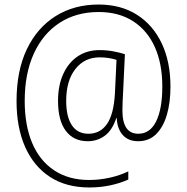

<svg xmlns="http://www.w3.org/2000/svg" viewBox="-20 -732 823 847"><path d="M732 -350Q732 -279 716 -225Q700 -171 668.5 -140Q637 -109 589 -109Q546 -109 521.5 -136.5Q497 -164 495 -211H493Q475 -157 442 -133Q409 -109 367 -109Q305 -109 270.5 -154.5Q236 -200 236 -287Q236 -355 259 -405.5Q282 -456 323 -483.5Q364 -511 419 -511Q451 -511 480 -505.5Q509 -500 531 -493L523 -324Q522 -307 521 -285Q520 -263 520 -245Q520 -142 590 -142Q642 -142 669 -197Q696 -252 696 -350Q696 -451 663 -524.5Q630 -598 567 -638.5Q504 -679 415 -679Q316 -679 242.5 -631Q169 -583 129 -495Q89 -407 89 -287Q89 -179 122 -101Q155 -23 219 19.5Q283 62 373 62Q418 62 463.5 52Q509 42 546 24V60Q511 76 467 85.5Q423 95 374 95Q272 95 200.5 48.5Q129 2 91 -83.5Q53 -169 53 -286Q53 -420 98.5 -515Q144 -610 225.5 -661Q307 -712 415 -712Q513 -712 584 -667Q655 -622 693.5 -540.5Q732 -459 732 -350ZM272 -287Q272 -217 297 -179.5Q322 -142 370 -142Q422 -142 452 -185Q482 -228 487 -321L494 -468Q478 -473 459.5 -476Q441 -479 419 -479Q353 -479 312.5 -427.5Q272 -376 272 -287Z"/></svg>

Font: Noto Sans Georgian SemiCondensed ExtraLight
Style: Regular
Weight: 200
Width: 4
Designer: Monotype Design Team, Akaki Razmadze
Foundry: Google LLC
Version: Version 2.005; ttfautohint (v1.8.4.7-5d5b)